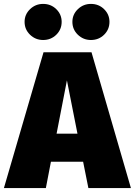

<svg xmlns="http://www.w3.org/2000/svg" viewBox="-45 -964 691 984"><path d="M408 0 381 -135H216L190 0H-25L178 -696H424L626 0ZM245 -279H352L298 -552ZM271 -852Q271 -813 243.5 -786Q216 -759 176 -759Q137 -759 109 -786Q81 -813 81 -852Q81 -890 109 -917Q137 -944 176 -944Q216 -944 243.5 -917Q271 -890 271 -852ZM516 -852Q516 -813 488.5 -786Q461 -759 421 -759Q382 -759 354 -786Q326 -813 326 -852Q326 -890 354 -917Q382 -944 421 -944Q461 -944 488.5 -917Q516 -890 516 -852Z"/></svg>

Font: Fira Sans Black
Style: Regular
Weight: 900
Designer: Carrois Corporate & Edenspiekermann AG
Foundry: Carrois Corporate GbR & Edenspiekermann AG
Version: Version 4.203